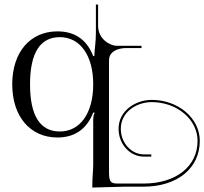

<svg xmlns="http://www.w3.org/2000/svg" viewBox="-20 -610 918 863"><path d="M115 -231C115 -375 162 -443 249 -443C340 -443 399 -361 399 -231C399 -101 340 -19 249 -19C162 -19 115 -87 115 -231ZM35 -231C35 -85 117 8 238 8C311 8 368 -25 399 -104H405V-101C401 -95 399 -85 399 -69V126C399 161 395 180 395 225V233L542 229H625C776.8 229 878 146.6 878 23C878 -79 781 -161 662 -161C591 -161 513 -114 513 -31C513 38 564 94 627 94H660V84H627C570 84 523 32 523 -31C523 -107 594 -151 662 -151C776 -151 868 -73 868 23C868 138.2 770.8 215 625 215H507C474 215 470 202 470 160V-339C470 -381 514 -394 547 -394H616V-404H505C477.5 -404 421 -432 421 -494V-589L411 -590V-463C411 -418 405 -393 404 -358H399C368 -437 311 -469 238 -469C117 -469 35 -377 35 -231Z"/></svg>

Font: FoglihtenNo04
Style: Regular
Weight: 500
Designer: gluk (gluksza@wp.pl)
Foundry: gluk (gluksza@wp.pl)
Version: Version 0.70